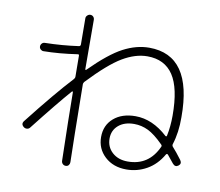

<svg xmlns="http://www.w3.org/2000/svg" viewBox="-86 -877 1173 1023"><g transform="rotate(10 500.0 -365.5)"><path d="M816.4 -147.5Q819.3 -153.3 811.5 -160.2Q765.6 -206.1 729.5 -223.6Q693.4 -241.2 653.3 -241.2Q600.6 -241.2 568.8 -213.9Q537.1 -186.5 537.1 -142.6Q537.1 -96.7 569.3 -67.4Q601.6 -38.1 653.3 -38.1Q767.6 -38.1 816.4 -147.5ZM874 -170.9Q872.1 -163.1 877 -157.2Q898.4 -133.8 927.7 -94.7Q940.4 -76.2 923.8 -64Q907.2 -51.8 892.6 -69.3Q883.8 -81.1 858.4 -111.3Q852.5 -117.2 847.7 -110.4Q814.5 -52.7 763.2 -23.9Q711.9 4.9 653.3 4.9Q582 4.9 536.6 -37.1Q491.2 -79.1 491.2 -142.6Q491.2 -206.1 535.6 -244.6Q580.1 -283.2 653.3 -283.2Q745.1 -283.2 828.1 -207Q834 -203.1 835.9 -210Q846.7 -261.7 846.7 -320.3Q846.7 -468.8 800.3 -538.6Q753.9 -608.4 660.2 -608.4Q595.7 -608.4 526.4 -567.4Q457 -526.4 351.6 -415Q346.7 -408.2 346.7 -402.3Q350.6 -80.1 353.5 18.6Q353.5 28.3 347.7 35.2Q341.8 42 332 42Q322.3 42 315.4 35.2Q308.6 28.3 308.6 17.6Q302.7 -222.7 301.8 -350.6Q301.8 -352.5 299.8 -354.5Q297.9 -356.4 295.9 -353.5Q230.5 -279.3 110.4 -126Q104.5 -118.2 94.7 -117.2Q85 -116.2 77.1 -122.1Q58.6 -136.7 72.3 -154.3Q206.1 -325.2 294.9 -420.9Q300.8 -426.8 300.8 -435.5Q300.8 -452.1 300.3 -490.2Q299.8 -528.3 299.8 -547.9Q299.8 -556.6 292 -554.7Q193.4 -540 109.4 -539.1Q100.6 -539.1 93.8 -545.4Q86.9 -551.8 86.9 -561Q86.9 -570.3 93.3 -577.1Q99.6 -584 109.4 -584Q203.1 -585.9 292 -598.6Q299.8 -600.6 299.8 -609.4Q299.8 -631.8 299.3 -678.2Q298.8 -724.6 298.8 -751Q298.8 -759.8 306.2 -766.6Q313.5 -773.4 322.3 -773.4Q332 -773.4 338.4 -766.6Q344.7 -759.8 344.7 -750Q344.7 -561.5 345.7 -483.4Q345.7 -481.4 347.7 -480Q349.6 -478.5 351.6 -481.4Q451.2 -581.1 522 -618.2Q592.8 -655.3 662.1 -655.3Q895.5 -655.3 894.5 -320.3Q895.5 -237.3 874 -170.9Z"/></g></svg>

Font: Rounded Mgen+ 2m light
Style: Regular
Weight: 200
Designer: [Source Han Sans]
Ryoko NISHIZUKA  (kana & ideographs); Paul D. Hunt (Latin, Greek & Cyrillic); Wenlong ZHANG  (bopomofo
Version: Version 1.059.20150602